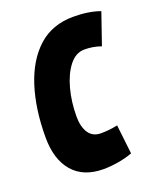

<svg xmlns="http://www.w3.org/2000/svg" viewBox="-111 -625 585 705"><g transform="rotate(-20 181.5 -272.0)"><path d="M173 10Q95 10 53.5 -38Q12 -86 12 -172Q12 -283 39.5 -369Q67 -455 121.5 -504.5Q176 -554 259 -554Q319 -554 363 -538L321 -416Q303 -422 288 -424.5Q273 -427 256 -427Q222 -427 197 -395Q172 -363 158.5 -312.5Q145 -262 145 -205Q145 -165 161 -141Q177 -117 209 -117Q241 -117 274 -124L287 -10Q264 -1 232.5 4.5Q201 10 173 10Z"/></g></svg>

Font: Georama Condensed
Style: Bold Italic
Weight: 700
Width: 3
Italic angle: -9°
Designer: Jean-Baptiste Levee
Foundry: Production Type
Version: Version 1.000